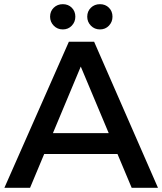

<svg xmlns="http://www.w3.org/2000/svg" viewBox="-20 -900 778 920"><path d="M310 -700H431L737 0H611L367 -581L124 0H1ZM155 -262H574V-162H155ZM281 -880Q307 -880 324 -863Q341 -846 341 -820Q341 -795 324 -777Q307 -759 281 -759Q255 -759 237.5 -777Q220 -795 220 -820Q220 -846 237.5 -863Q255 -880 281 -880ZM459 -880Q485 -880 502 -863Q519 -846 519 -820Q519 -795 502 -777Q485 -759 459 -759Q433 -759 415.5 -777Q398 -795 398 -820Q398 -846 415.5 -863Q433 -880 459 -880Z"/></svg>

Font: Alexandria
Style: Regular
Weight: 400
Designer: Mohamed Gaber
Foundry: Kief Type Foundry
Version: Version 5.100